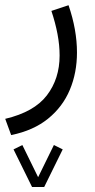

<svg xmlns="http://www.w3.org/2000/svg" viewBox="-20 -270 375 755"><path d="M106 465.3 33.2 317.4 67.9 300.3 129.9 426.8 191.9 300.3 226.6 317.4 153.8 465.3ZM23.9 261.2 0.5 197.3Q114.3 170.4 164.3 105Q214.4 39.6 214.4 -51.8Q214.4 -92.3 206.1 -136.2Q197.8 -180.2 182.1 -227.1L249.5 -249.5Q282.7 -152.8 282.7 -63.5Q282.7 16.1 254.6 83Q226.6 149.9 169.2 196.5Q111.8 243.2 23.9 261.2Z"/></svg>

Font: Vazirmatn UI NL Light
Style: Regular
Weight: 300
Designer: Saber Rastikerdar
Foundry: Saber Rastikerdar
Version: Version 33.003